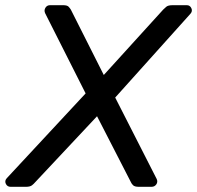

<svg xmlns="http://www.w3.org/2000/svg" viewBox="-56 -720 759 740"><path d="M-15 0Q-28 0 -33.5 -11.5Q-39 -23 -30 -33L274 -360L118 -669Q113 -680 119 -690Q125 -700 137 -700H187Q203 -700 208.5 -694Q214 -688 217 -683L344 -431L573 -683Q578 -688 585 -694Q592 -700 610 -700H664Q676 -700 681.5 -688.5Q687 -677 678 -667L388 -344L548 -30Q553 -19 546.5 -9.5Q540 0 528 0H479Q463 0 457 -6Q451 -12 449 -17L318 -272L79 -17Q75 -12 67.5 -6Q60 0 44 0Z"/></svg>

Font: Lubike
Style: Italic
Weight: 400
Italic angle: -12°
Foundry: Honoka55
Version: Version 1.000;July 22, 2022;FontCreator 14.0.0.2862 64-bit